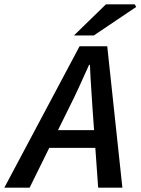

<svg xmlns="http://www.w3.org/2000/svg" viewBox="-76 -868 650 888"><path d="M-56 0 292 -654H420L490 0H378L352 -365Q349 -415 345.5 -465Q342 -515 340 -568H336Q312 -515 289.5 -465.5Q267 -416 241 -365L61 0ZM108 -184 128 -266H421L402 -184ZM266 -704 414 -848H547L554 -836L358 -704Z"/></svg>

Font: Source Sans 3 SemiBold
Style: Italic
Weight: 600
Italic angle: -11°
Designer: Paul D. Hunt
Foundry: Adobe
Version: Version 3.046;hotconv 1.0.118;makeotfexe 2.5.65603